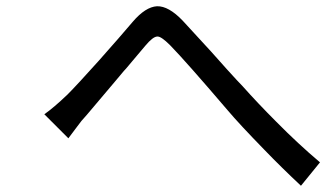

<svg xmlns="http://www.w3.org/2000/svg" viewBox="-20 -643 1045 615"><path d="M196 -340Q226 -370 296 -448Q367 -528 405 -573Q446 -621 483 -623Q520 -624 565 -577Q577 -564 656 -478L681 -450L706 -422Q744 -380 757 -367Q806 -312 865 -253Q935 -182 1005 -123L944 -48Q882 -106 827 -163Q747 -245 709 -290Q574 -448 525 -498Q496 -527 484 -526Q470 -526 445 -496Q416 -461 402 -445Q400 -443 391.5 -432.5Q383 -422 377 -416L351 -385Q319 -347 258 -275Q240 -256 226 -236L199 -200L122 -277Q152 -298 196 -340Z"/></svg>

Font: Source Han Sans Regular
Style: Regular
Weight: 400
Designer: Ryoko NISHIZUKA  (kana & ideographs); Paul D. Hunt (Latin, Greek & Cyrillic); Wenlong ZHANG  (bopomofo); Sandoll Communi
Foundry: Adobe Systems Incorporated
Version: Version 1.00 January 18, 2024, initial release